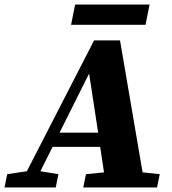

<svg xmlns="http://www.w3.org/2000/svg" viewBox="-49 -831 762 851"><path d="M-29 0H198L210 -59L130 -72L184 -180H395L412 -67L332 -59L320 0H647L659 -59L583 -67L483 -652H368L70 -72L-17 -59ZM266 -721H596L614 -811H284ZM215 -243 346 -505 386 -243Z"/></svg>

Font: Source Serif Pro Black
Style: Italic
Weight: 900
Italic angle: -12°
Designer: Frank Grießhammer
Foundry: Adobe Systems Incorporated
Version: Version 3.001;hotconv 1.0.111;makeotfexe 2.5.65597